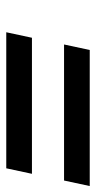

<svg xmlns="http://www.w3.org/2000/svg" viewBox="137 -684 313 628"><g transform="rotate(90 294.0 -369.5)"><path d="M143 -506H588L570 -422H125ZM103 -317H548L530 -233H85Z"/></g></svg>

Font: League Gothic Italic
Style: Regular
Weight: 400
Designer: Tyler Finck
Foundry: The League of Moveable Type
Version: Version 1.001;PS 001.001;hotconv 1.0.56;makeotf.lib2.0.21325